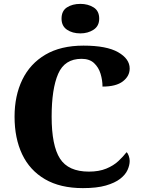

<svg xmlns="http://www.w3.org/2000/svg" viewBox="-20 -959 730 989"><path d="M407 10Q290 10 211.5 -36Q133 -82 94 -164.5Q55 -247 55 -358Q55 -466 95 -548.5Q135 -631 214 -677.5Q293 -724 410 -724Q529 -724 588.5 -690Q648 -656 648 -606Q648 -567 613 -540Q578 -513 508 -513Q508 -546 498 -579Q488 -612 464.5 -634Q441 -656 400 -656Q313 -656 279.5 -578.5Q246 -501 246 -358Q246 -209 289 -142Q332 -75 438 -75Q490 -75 527.5 -90.5Q565 -106 590 -129.5Q615 -153 632 -175Q639 -169 643.5 -155.5Q648 -142 648 -130Q648 -108 637 -83.5Q626 -59 599 -38Q572 -17 525.5 -3.5Q479 10 407 10ZM394 -787Q353 -787 325 -806Q297 -825 297 -863Q297 -903 325 -921Q353 -939 394 -939Q433 -939 462 -921Q491 -903 491 -863Q491 -825 462 -806Q433 -787 394 -787Z"/></svg>

Font: Noto Serif ExtraBold
Style: Regular
Weight: 800
Designer: Monotype Design Team
Foundry: Monotype Imaging Inc.
Version: Version 2.014